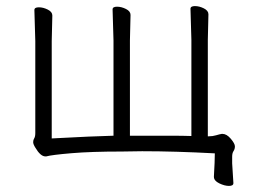

<svg xmlns="http://www.w3.org/2000/svg" viewBox="-20 -501 837 631"><path d="M743 36 747 100V101Q747 110 732.5 110Q718 110 700.5 101.5Q683 93 683 80V79Q686 28 686 3Q556 -4 447 -4L380 -3Q280 -3 215 2.5Q150 8 132 13H129Q113 13 96 -16Q89 -27 89 -34Q89 -41 92.5 -46.5Q96 -52 96 -64V-366L93 -468Q93 -477 107.5 -477Q122 -477 137 -469.5Q152 -462 152 -450L150 -366V-46L169 -47Q278 -53 353 -55V-368L350 -470Q350 -479 364.5 -479Q379 -479 394 -471.5Q409 -464 409 -452L407 -368V-55Q407 -55 532 -55Q583 -55 609 -54V-370L606 -472Q606 -481 620.5 -481Q635 -481 650 -473.5Q665 -466 665 -454L663 -370V-53H666Q679 -53 690.5 -56.5Q702 -60 709 -61H711Q725 -61 738.5 -45Q752 -29 752 -20Q752 -11 747.5 -4.5Q743 2 743 14Z"/></svg>

Font: LXGW WenKai Lite Light
Style: Regular
Weight: 300
Designer: LXGW / Fontworks Inc.
Foundry: LXGW / Fontworks Inc.
Version: Version 1.511; March 25, 2025